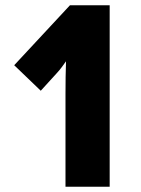

<svg xmlns="http://www.w3.org/2000/svg" viewBox="-20 -803 536 730"><path d="M397 -93H229V-444Q229 -479 229.5 -510.5Q230 -542 231 -570Q224 -560 215.5 -548.5Q207 -537 196 -525L135 -458L34 -555L246 -783H397Z"/></svg>

Font: Noto Sans Kannada UI ExtraCondensed Black
Style: Regular
Weight: 900
Width: 2
Designer: Jelle Bosma - Monotype Design Team
Foundry: Monotype Imaging Inc.
Version: Version 2.005; ttfautohint (v1.8.4.7-5d5b)